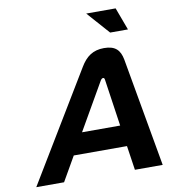

<svg xmlns="http://www.w3.org/2000/svg" viewBox="-94 -961 927 1041"><g transform="rotate(-10 369.5 -440.0)"><path d="M383 -599 21 0H174L251 -134H544L564 0H717L611 -599C601 -651 576 -679 513 -679C452 -679 414 -651 383 -599ZM317 -250 466 -509C471 -517 476 -520 480 -520C484 -520 488 -518 489 -509L527 -250ZM451 -880 561 -756H659L613 -880Z"/></g></svg>

Font: LT Wave Text Bold Italic
Style: Regular
Weight: 700
Designer: Daniel Lyons
Version: Version 2.5 (Glyphs App)